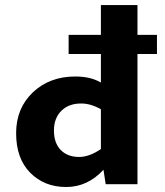

<svg xmlns="http://www.w3.org/2000/svg" viewBox="-20 -730 654 761"><path d="M242.2 11.2Q155.8 11.2 99.9 -45.2Q43.9 -101.6 43.9 -202.1Q43.9 -300.8 110.1 -363.8Q176.3 -426.8 278.8 -426.8Q339.4 -426.8 379.9 -402.8V-516.1H252V-591.8H379.9V-710H524.9V-591.8H602.1V-516.1H524.9V0H398.9L390.1 -57.1Q327.1 11.2 242.2 11.2ZM193.8 -212.9Q193.8 -163.1 220.7 -135.5Q247.6 -107.9 293.9 -107.9Q334 -107.9 379.9 -139.2V-296.9Q339.8 -319.8 301.8 -319.8Q252 -319.8 222.9 -290.5Q193.8 -261.2 193.8 -212.9Z"/></svg>

Font: IntelOne Mono Bold
Style: Regular
Weight: 700
Designer: Fred Shallcrass
Foundry: Frere-Jones Type LLC
Version: Version 1.200;hotconv 1.1.0;makeotfexe 2.6.0;FJTRelease1.2